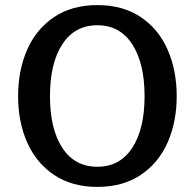

<svg xmlns="http://www.w3.org/2000/svg" viewBox="-20 -719 764 753"><path d="M51 -342Q51 -443 86.5 -524Q122 -605 192 -652Q262 -699 362 -699Q462 -699 532 -652Q602 -605 637.5 -524Q673 -443 673 -342Q673 -241 637.5 -160.5Q602 -80 532 -33Q462 14 362 14Q262 14 192 -33Q122 -80 86.5 -160.5Q51 -241 51 -342ZM547 -342Q547 -471 498.5 -545.5Q450 -620 362 -620Q273 -620 224.5 -545.5Q176 -471 176 -342Q176 -213 224.5 -139Q273 -65 362 -65Q450 -65 498.5 -139Q547 -213 547 -342Z"/></svg>

Font: MaitreeSemiBold
Style: Regular
Weight: 600
Designer: CadsonDemak Team
Foundry: CadsonDemak
Version: Version 1.000